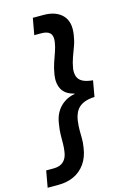

<svg xmlns="http://www.w3.org/2000/svg" viewBox="-159 -881 765 1120"><g transform="rotate(-15 223.5 -321.0)"><path d="M222 -811Q296 -811 335 -771Q374 -731 362 -654Q357 -619 346 -589Q335 -559 324 -529Q313 -499 307 -463Q304 -438 310.5 -417.5Q317 -397 338.5 -384.5Q360 -372 402 -368L385 -272Q340 -270 313 -256Q286 -242 273 -219Q260 -196 255 -164Q251 -133 251 -107.5Q251 -82 251.5 -57.5Q252 -33 247 -3Q239 54 211.5 92.5Q184 131 142.5 150Q101 169 49 169H-16L2 69H45Q70 69 87.5 61.5Q105 54 117 37Q129 20 133 -8Q137 -33 137 -57.5Q137 -82 137.5 -110.5Q138 -139 144 -174Q149 -212 165.5 -241.5Q182 -271 210.5 -291.5Q239 -312 278 -319V-321Q224 -334 204.5 -370Q185 -406 193 -457Q199 -495 209.5 -526Q220 -557 230 -585Q240 -613 244 -640Q250 -678 234 -694.5Q218 -711 182 -711H139L157 -811Z"/></g></svg>

Font: DM Sans 10pt SemiBold
Style: Italic
Weight: 600
Italic angle: -10°
Version: Version 4.004;gftools[0.9.30]